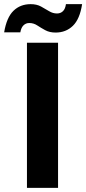

<svg xmlns="http://www.w3.org/2000/svg" viewBox="-65 -906 416 926"><path d="M65 0V-700H215V0ZM203 -749Q174 -749 153 -760.5Q132 -772 114.5 -783.5Q97 -795 76 -795Q60 -795 48.5 -784Q37 -773 33 -750H-45Q-33 -822 0 -854Q33 -886 83 -886Q112 -886 133 -874.5Q154 -863 172 -852Q190 -841 210 -841Q227 -841 238.5 -852Q250 -863 253 -886H331Q320 -814 286.5 -781.5Q253 -749 203 -749Z"/></svg>

Font: DM Sans 24pt Black
Style: Regular
Weight: 900
Designer: Colophon Foundry, Jonny Pinhorn
Foundry: Colophon Foundry
Version: Version 4.004;gftools[0.9.30]